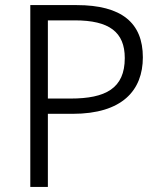

<svg xmlns="http://www.w3.org/2000/svg" viewBox="-20 -734 634 754"><path d="M281 -714H99V0H168V-287H265C460 -287 541 -379 541 -509C541 -644 458 -714 281 -714ZM274 -654C409 -654 470 -608 470 -506C470 -387 395 -347 257 -347H168V-654Z"/></svg>

Font: Noto Kufi Arabic Light
Style: Regular
Weight: 300
Designer: Monotype Design Team, David Williams, Khaled Hosny
Foundry: Google LLC
Version: Version 2.109